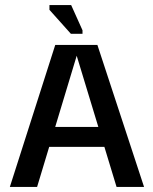

<svg xmlns="http://www.w3.org/2000/svg" viewBox="-20 -741 606 761"><path d="M19 0 199 -563H366L551 0H442L284 -520L127 0ZM140 -159 141 -238H426L427 -159ZM261 -607 176 -702V-721H262L307 -621V-607Z"/></svg>

Font: Darker Grotesque Light
Style: Bold
Weight: 700
Version: Version 1.000;gftools[0.9.28]